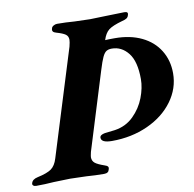

<svg xmlns="http://www.w3.org/2000/svg" viewBox="-117 -731 817 810"><g transform="rotate(-10 291.5 -326.0)"><path d="M625 -365Q625 -300 585 -245.5Q545 -191 475.5 -159.5Q406 -128 322 -128Q276 -128 276 -150Q276 -162 298 -166L341 -171Q389 -178 422 -210.5Q455 -243 471 -285Q487 -327 487 -364Q487 -440 458.5 -476Q430 -512 388 -512Q374 -512 365 -506.5Q356 -501 348 -484Q340 -467 329 -431L226 -98Q222 -80 222 -76Q222 -60 233 -51Q244 -42 273 -32Q283 -29 286.5 -24.5Q290 -20 287 -12Q284 3 265 3Q228 3 189 0Q139 -2 120 -2Q100 -2 50 0Q11 3 -26 3Q-34 3 -38.5 -1Q-43 -5 -41 -11Q-37 -27 -14 -32Q28 -41 46 -54Q64 -67 73 -97L214 -551Q219 -571 219 -580Q219 -595 208 -603Q197 -611 169 -619Q149 -624 155 -640Q156 -646 163.5 -650.5Q171 -655 179 -655Q216 -655 253 -652Q301 -650 320 -650Q339 -650 389 -652Q443 -654 467 -654Q485 -654 480 -640Q478 -631 471.5 -626.5Q465 -622 452 -619Q409 -607 392.5 -594Q376 -581 367 -552Q380 -553 408 -553Q474 -553 523 -529.5Q572 -506 598.5 -463Q625 -420 625 -365Z"/></g></svg>

Font: EB Garamond
Style: Bold Italic
Weight: 700
Italic angle: -17.2°
Designer: Georg Duffner and Octavio Pardo
Foundry: Georg Duffner
Version: Version 1.000